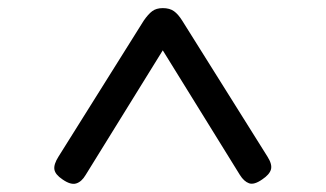

<svg xmlns="http://www.w3.org/2000/svg" viewBox="-20 -994 803 473"><path d="M124 -608 334 -943Q345 -959 355 -966.5Q365 -974 381 -974Q398 -974 408.5 -966.5Q419 -959 429 -943L639 -608Q651 -589 647.5 -576.5Q644 -564 626 -552Q606 -538 593.5 -542.5Q581 -547 571 -563L381 -870L191 -563Q181 -546 167.5 -542Q154 -538 134 -552Q116 -564 114 -576.5Q112 -589 124 -608Z"/></svg>

Font: Playwrite IT Trad
Style: Regular
Weight: 400
Designer: Veronika Burian, José Scaglione
Foundry: TypeTogether
Version: Version 1.002